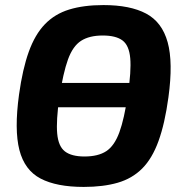

<svg xmlns="http://www.w3.org/2000/svg" viewBox="-20 -724 723 757"><path d="M165 -301V-397H517V-301ZM388 -704Q493 -704 556 -670.5Q619 -637 641 -557.5Q663 -478 644 -340Q630 -237 605 -168Q580 -99 540.5 -59.5Q501 -20 444 -3.5Q387 13 310 13Q203 13 140 -20Q77 -53 56.5 -132.5Q36 -212 55 -351Q69 -452 93.5 -520Q118 -588 157 -628.5Q196 -669 253 -686.5Q310 -704 388 -704ZM385 -584Q332 -584 299.5 -563Q267 -542 248 -489.5Q229 -437 214 -340Q201 -248 205.5 -197.5Q210 -147 236 -127Q262 -107 313 -107Q367 -107 399 -128Q431 -149 450.5 -202Q470 -255 484 -351Q498 -444 493.5 -494.5Q489 -545 463 -564.5Q437 -584 385 -584Z"/></svg>

Font: Exo 2
Style: Bold Italic
Weight: 700
Italic angle: -8°
Designer: Natanael Gama
Foundry: Natanael Gama
Version: Version 2.010